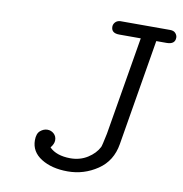

<svg xmlns="http://www.w3.org/2000/svg" viewBox="-73 -679 721 756"><g transform="rotate(10 288.0 -301.5)"><path d="M98.1 -90.8Q98.1 -117.7 111.6 -128.9Q125 -140.1 139.9 -140.1Q154.8 -140.1 165.8 -130.1Q176.8 -120.1 176.8 -104Q176.8 -89.8 164.1 -74.2V-73.2Q191.9 -45.4 247.1 -44.9Q286.1 -44.9 316.2 -64Q346.2 -83 359.9 -109.9Q362.8 -115.7 373 -165L439 -558.1H353Q320.8 -558.1 320.8 -584Q320.8 -593.8 327.9 -601.8Q335 -609.9 348.1 -610.8H546.9Q562 -610.8 569.1 -602.5Q576.2 -594.2 576.2 -585Q576.2 -558.1 542 -558.1H501L430.2 -133.8Q418.9 -64.9 365 -28.6Q311 7.8 246.1 7.8Q182.1 7.8 140.1 -18.6Q98.1 -44.9 98.1 -90.8Z"/></g></svg>

Font: CMU Typewriter Text
Style: LightOblique
Weight: 200
Italic angle: -9.46001°
Version: Version 0.7.0